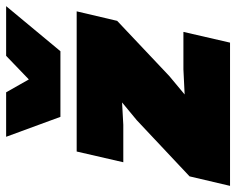

<svg xmlns="http://www.w3.org/2000/svg" viewBox="-122 -678 770 626"><g transform="rotate(-90 263.0 -365.0)"><path d="M195 -553 130 -730H275L317 -656L394 -730H556L409 -553ZM-30 0 1 -132 184 -304 242 -352 169 -348H47L82 -500H539L508 -368L328 -198L268 -148L350 -152H472L437 0Z"/></g></svg>

Font: Elaine Sans Black
Style: Italic
Weight: 900
Italic angle: -13°
Designer: Wei Huang
Foundry: Wei Huang
Version: Version 2.001;December 24, 2019;FontCreator 12.0.0.2547 64-b